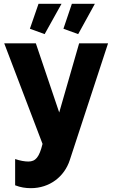

<svg xmlns="http://www.w3.org/2000/svg" viewBox="-20 -751 592 1002"><path d="M213 -573 301 -731H181L136 -601ZM388 -573 475 -731H355L311 -601ZM59 79V216C87 227 114 231 141 231C239 231 316 171 344 85L544 -525H393L289 -164L167 -525H2L202 0C185 69 166 92 128 92C110 92 85 88 59 79Z"/></svg>

Font: FIGSv2-sans-serif ExtraBold
Style: Regular
Weight: 800
Designer: Matt McInerney, Pablo Impallari, Rodrigo Fuenzalida,Mirko Velimirovic
Foundry: Matt McInerney, Pablo Impallari, Rodrigo Fuenzalida
Version: Version 4.021;hotconv 1.0.109;makeotfexe 2.5.65596